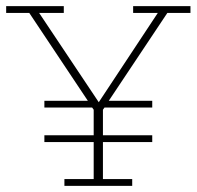

<svg xmlns="http://www.w3.org/2000/svg" viewBox="-20 -603 638 623"><path d="M124 -254V-276H265L75 -561H0V-583H187V-561H107L308 -260H293L492 -561H412V-583H598V-561H523L333 -276H474V-254H319L314 -247V-156L307 -164H474V-142H314V-22H409V0H189V-22H284V-142H124V-164H291L284 -156V-247L279 -254Z"/></svg>

Font: Rokkitt Thin
Style: Regular
Weight: 250
Version: Version 3.103